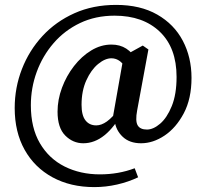

<svg xmlns="http://www.w3.org/2000/svg" viewBox="-20 -623 842 784"><path d="M320 -38Q278 -38 246.5 -69.5Q215 -101 215 -167Q215 -216 233 -264.5Q251 -313 282 -353Q313 -393 352.5 -417Q392 -441 435 -441Q470 -441 495.5 -424.5Q521 -408 540 -376L503 -327Q486 -361 470 -373Q454 -385 435 -385Q409 -385 380.5 -361.5Q352 -338 332.5 -295Q313 -252 313 -195Q313 -152 329 -131.5Q345 -111 373 -111Q394 -111 416.5 -127Q439 -143 474 -187L483 -169Q412 -38 320 -38ZM556 -38Q509 -38 481 -64.5Q453 -91 448 -130L440 -139L485 -394L563 -437L586 -421L540 -172Q532 -129 542 -111.5Q552 -94 580 -94Q606 -94 634 -118Q662 -142 681.5 -190Q701 -238 701 -309Q701 -428 632.5 -493.5Q564 -559 448 -559Q370 -559 307 -529Q244 -499 199 -447Q154 -395 130 -329.5Q106 -264 106 -193Q106 -101 143 -38Q180 25 244 57Q308 89 388 89Q464 89 530 64L544 101Q504 120 458 130.5Q412 141 365 141Q268 141 194.5 101Q121 61 80.5 -11.5Q40 -84 40 -182Q40 -265 69.5 -341Q99 -417 153.5 -476Q208 -535 284 -569Q360 -603 454 -603Q553 -603 622 -563.5Q691 -524 726.5 -456.5Q762 -389 762 -305Q762 -220 730.5 -160.5Q699 -101 652 -69.5Q605 -38 556 -38Z"/></svg>

Font: Lisu Bosa Black
Style: Regular
Weight: 900
Designer: David Morse, Annie Olsen, Victor Gaultney, Frank Grießhammer (Latin)
Foundry: SIL International
Version: Version 2.000